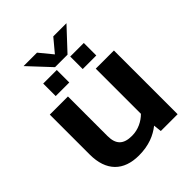

<svg xmlns="http://www.w3.org/2000/svg" viewBox="-212 -876 1010 1010"><g transform="rotate(-45 293.5 -371.0)"><path d="M248 -631H341L454 -752H356L295 -679L235 -752H135ZM143 -521H244V-614H143ZM344 -521H445V-614H344ZM232 10C306 10 359 -13 399 -45L404 0H529V-474H394V-138C366 -110 326 -89 279 -89C217 -89 187 -116 187 -180V-474H52V-177C52 -54 118 10 232 10Z"/></g></svg>

Font: Kanit Medium
Style: Regular
Weight: 500
Designer: Katatrad Team
Foundry: CadsonDemak
Version: Version 1.000;PS 001.000;hotconv 1.0.88;makeotf.lib2.5.64775